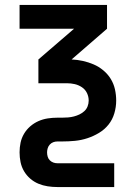

<svg xmlns="http://www.w3.org/2000/svg" viewBox="-20 -540 540 775"><path d="M212 215Q192 215 172.5 212Q153 209 135 201.5Q117 194 102 181Q87 168 77 151Q67 134 63 114.5Q59 95 59 75Q59 55 63 36Q67 17 77 0Q87 -17 102 -30Q117 -43 135 -51Q153 -59 172.5 -62Q192 -65 212 -65H231Q243 -65 255 -66Q267 -67 278.5 -70Q290 -73 300.5 -78Q311 -83 320 -91Q329 -99 333.5 -110.5Q338 -122 338 -134Q338 -134 338 -134Q338 -134 338 -134Q338 -150 331 -164.5Q324 -179 310.5 -188Q297 -197 281.5 -200.5Q266 -204 250 -204H135V-300L279 -424H59V-520H412V-424L269 -300Q292 -299 314.5 -294Q337 -289 358 -280Q379 -271 397 -256Q415 -241 427 -221.5Q439 -202 444 -179.5Q449 -157 449 -134H393H449Q449 -134 449 -134Q449 -134 449 -134Q449 -108 441.5 -82.5Q434 -57 418 -37Q402 -17 379.5 -3.5Q357 10 332.5 18Q308 26 282.5 28.5Q257 31 231 31H212Q203 31 195 34Q187 37 181 43.5Q175 50 172.5 58.5Q170 67 170 75Q170 84 172.5 92.5Q175 101 181 107Q187 113 195 116Q203 119 212 119H441V215Z"/></svg>

Font: Iosevka SS04
Style: Bold
Weight: 700
Monospace: yes
Designer: Belleve Invis
Foundry: Belleve Invis
Version: Version 19.0.0; ttfautohint (v1.8.4)